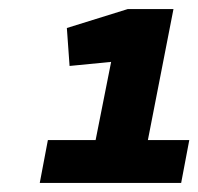

<svg xmlns="http://www.w3.org/2000/svg" viewBox="-20 -825 439 425"><path d="M173 -421 226 -688 134 -679 128 -763 263 -805H364L289 -421ZM86 -515H399L381 -420H68Z"/></svg>

Font: REM SemiBold
Style: Italic
Weight: 600
Italic angle: -11°
Designer: Octavio Pardo
Foundry: Ashler Design
Version: Version 1.005;gftools[0.9.28]